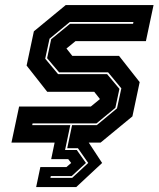

<svg xmlns="http://www.w3.org/2000/svg" viewBox="-20 -560 623 754"><path d="M122 174.5 138.5 96H241L259.5 80L248 65H181L194.5 0H25L55 -141.5H336.5L372.5 -171L350 -199.5H165.5L84.5 -302.5L113 -437L238 -540H583L553 -398.5H276.5L241 -369.5L264 -340.5H447.5L528.5 -237.5L500 -103L375 0H328.5L381 80L279.5 174.5ZM178 138.5H263.5L326.5 80L286 22H244L263 -68.5H360L439.5 -134.5L456.5 -213L404.5 -276H212L165 -331.5L181 -406L255 -466.5H502.5L504 -473.5H254L174.5 -408L157.5 -329.5L208 -269H400.5L449 -211L433 -136.5L359 -75.5H108L106.5 -68.5H256L235.5 29H281.5L317.5 80L261.5 131.5H179.5Z"/></svg>

Font: Tourney Thin ExtraBold
Style: Italic
Weight: 800
Italic angle: -12°
Version: Version 1.015